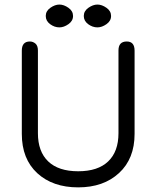

<svg xmlns="http://www.w3.org/2000/svg" viewBox="-20 -809 683 838"><path d="M239.3 -689.5C252.3 -689.5 265.5 -694.2 278.8 -703.6C292.2 -713.1 298.8 -724.9 298.8 -739.3C298.8 -753.6 292.2 -765.5 278.8 -774.9C265.5 -784.3 252.3 -789.1 239.3 -789.1C226.2 -789.1 213.1 -784.3 199.7 -774.9C186.4 -765.5 179.7 -753.6 179.7 -739.3C179.7 -724.9 186 -713.1 198.7 -703.6C211.4 -694.2 224.9 -689.5 239.3 -689.5ZM405.3 -689.5C418.3 -689.5 431.5 -694.2 444.8 -703.6C458.2 -713.1 464.8 -724.9 464.8 -739.3C464.8 -753.6 458.2 -765.5 444.8 -774.9C431.5 -784.3 418.3 -789.1 405.3 -789.1C392.3 -789.1 379.1 -784.3 365.7 -774.9C352.4 -765.5 345.7 -753.6 345.7 -739.3C345.7 -724.9 352.1 -713.1 364.7 -703.6C377.4 -694.2 391 -689.5 405.3 -689.5ZM497.1 -588.9V-227.5C497.1 -174.2 482.1 -133.1 452.1 -104.5C422.2 -75.8 378.6 -61.5 321.3 -61.5C264 -61.5 220.4 -75.8 190.4 -104.5C160.5 -133.1 145.5 -174.2 145.5 -227.5V-588.9C145.5 -602.5 141.9 -612.5 134.8 -618.7C127.6 -624.8 119.5 -627.9 110.4 -627.9C86.9 -627.9 75.2 -614.6 75.2 -587.9V-224.6C75.2 -151.7 97.7 -94.6 142.6 -53.2C187.5 -11.9 247.1 8.8 321.3 8.8C394.9 8.8 454.3 -12 499.5 -53.7C544.8 -95.4 567.4 -152.3 567.4 -224.6V-587.9C567.4 -614.6 556 -627.9 533.2 -627.9C509.1 -627.9 497.1 -614.9 497.1 -588.9Z"/></svg>

Font: Jura
Style: DemiBold
Weight: 600
Version: Version 2.5.1